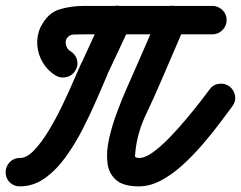

<svg xmlns="http://www.w3.org/2000/svg" viewBox="-70 -612 856 682"><path d="M129 -343Q100 -360 82.5 -389Q65 -418 62.5 -451.5Q60 -485 74 -516Q74 -516 74 -516Q74 -516 75 -517Q75 -517 75 -517Q75 -517 75 -517Q99 -565 139.5 -578Q180 -591 229 -591Q343 -591 456.5 -591Q570 -591 684 -591Q705 -591 720 -576.5Q735 -562 735 -541Q735 -520 720 -505Q705 -490 684 -490Q570 -490 456.5 -490Q343 -490 229 -490Q213 -490 193.5 -489.5Q174 -489 165 -472Q165 -472 165 -472Q165 -472 165 -473Q166 -473 166 -473Q166 -473 166 -473Q161 -463 165 -450Q169 -437 179 -431Q198 -420 203.5 -400Q209 -380 198 -362Q188 -344 167.5 -338.5Q147 -333 129 -343ZM367 -587Q386 -578 393.5 -558.5Q401 -539 392 -520Q372 -476 351.5 -433Q331 -390 311 -347Q311 -347 311 -347Q311 -347 311 -347Q312 -348 312 -348Q312 -348 312 -348Q296 -311 274 -260Q252 -209 224.5 -155Q197 -101 163 -54Q129 -7 88.5 21.5Q48 50 0 50Q-21 50 -35.5 35.5Q-50 21 -50 0Q-50 -21 -35.5 -36Q-21 -51 0 -51Q24 -50 50.5 -77.5Q77 -105 103 -148Q129 -191 151.5 -238Q174 -285 191.5 -325.5Q209 -366 219 -388Q219 -388 219 -388Q219 -388 219 -389Q219 -389 219.5 -389Q220 -389 220 -389Q240 -433 260 -476Q280 -519 300 -562Q309 -581 328.5 -588.5Q348 -596 367 -587ZM561 -587Q580 -579 588 -559.5Q596 -540 587 -521Q566 -472 545 -423.5Q524 -375 503 -326Q478 -267 449 -206.5Q420 -146 412 -83Q410 -67 409.5 -59Q409 -51 423 -51Q444 -50 472.5 -70.5Q501 -91 531.5 -122.5Q562 -154 590.5 -188Q619 -222 641.5 -251Q664 -280 675 -295Q687 -312 708 -314.5Q729 -317 745 -305Q762 -292 765 -271.5Q768 -251 755 -234Q735 -207 707.5 -170.5Q680 -134 646.5 -95.5Q613 -57 576.5 -24Q540 9 501 29.5Q462 50 423 50Q368 50 342 27Q316 4 311.5 -34.5Q307 -73 317.5 -119.5Q328 -166 345.5 -213Q363 -260 381 -300.5Q399 -341 410 -366Q431 -415 452.5 -463.5Q474 -512 495 -561Q503 -580 522.5 -588Q542 -596 561 -587Z"/></svg>

Font: FRB American Cursive Guidelines Arrows Ultra
Style: Bold Italic
Weight: 1000
Italic angle: -25°
Version: Version 2.0;Modular Font Editor K font №1